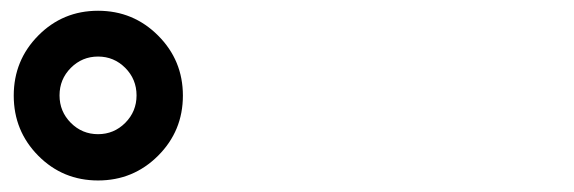

<svg xmlns="http://www.w3.org/2000/svg" viewBox="-20 -875 1040 348"><path d="M207 -752Q186.5 -772.5 157.7 -772.5Q128.9 -772.5 108.4 -752Q87.9 -731.4 87.9 -702.1Q87.9 -672.9 108.4 -652.3Q128.9 -631.8 157.7 -631.8Q186.5 -631.8 207 -652.3Q227.5 -672.9 227.5 -702.1Q227.5 -731.4 207 -752ZM266.6 -592.8Q221.7 -547.9 157.7 -547.9Q93.8 -547.9 49.3 -592.8Q4.9 -637.7 4.9 -701.7Q4.9 -765.6 49.3 -810.5Q93.8 -855.5 157.7 -855.5Q221.7 -855.5 266.6 -810.5Q311.5 -765.6 311.5 -701.7Q311.5 -637.7 266.6 -592.8Z"/></svg>

Font: Rounded-X Mgen+ 1m bold
Style: Bold
Weight: 700
Designer: [Source Han Sans]
Ryoko NISHIZUKA  (kana & ideographs); Paul D. Hunt (Latin, Greek & Cyrillic); Wenlong ZHANG  (bopomofo
Version: Version 1.059.20150602